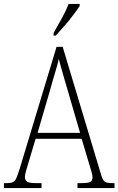

<svg xmlns="http://www.w3.org/2000/svg" viewBox="-22 -951 599 971"><path d="M-2 0V-25H15Q33 -25 43.5 -30Q54 -35 61 -51Q68 -67 78 -99L264 -714H295L490 -65Q498 -39 508 -32Q518 -25 546 -25H557V0H370V-25H394Q426 -25 436 -32Q446 -39 446 -55Q446 -66 439.5 -87Q433 -108 428 -125L391 -249H158L124 -135Q119 -118 111.5 -93Q104 -68 104 -55Q104 -40 115 -32.5Q126 -25 159 -25H188V0ZM168 -279H383L321 -492Q306 -543 294 -584.5Q282 -626 275 -653Q270 -627 257.5 -586.5Q245 -546 234 -505ZM249 -784Q271 -823 291.5 -860Q312 -897 325 -931H381V-921Q370 -904 349.5 -876.5Q329 -849 304.5 -821Q280 -793 260 -771H249Z"/></svg>

Font: Noto Serif Myanmar Condensed ExtraLight
Style: Regular
Weight: 200
Width: 3
Designer: Ben Mitchell and the Monotype Design Team
Foundry: Monotype Imaging Inc.
Version: Version 2.106; ttfautohint (v1.8.4.7-5d5b)